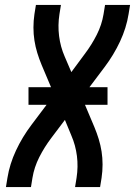

<svg xmlns="http://www.w3.org/2000/svg" viewBox="-20 -755 545 775"><path d="M4 0 10 -37Q19 -93 44.5 -147.5Q70 -202 107 -251L168 -332H95V-403H186L148 -493Q138 -517 130.5 -541.5Q123 -566 119 -591.5Q115 -617 115 -644Q115 -671 119 -698L125 -735H226L220 -698Q213 -653 218.5 -609.5Q224 -566 241 -527L268 -464L322 -537Q350 -574 370.5 -614.5Q391 -655 398 -698L404 -735H505L499 -698Q490 -642 464.5 -587.5Q439 -533 402 -484L341 -403H414V-332H323L361 -242Q371 -218 378.5 -193.5Q386 -169 390 -143.5Q394 -118 394 -91Q394 -64 390 -37L384 0H283L289 -37Q296 -82 290.5 -125.5Q285 -169 268 -208L242 -271L187 -198Q159 -161 138.5 -120.5Q118 -80 111 -37L105 0Z"/></svg>

Font: Iosevka Term Curly SmBd Obl
Style: Regular
Weight: 600
Italic angle: -9°
Designer: Belleve Invis
Foundry: Belleve Invis
Version: Version 32.3.0